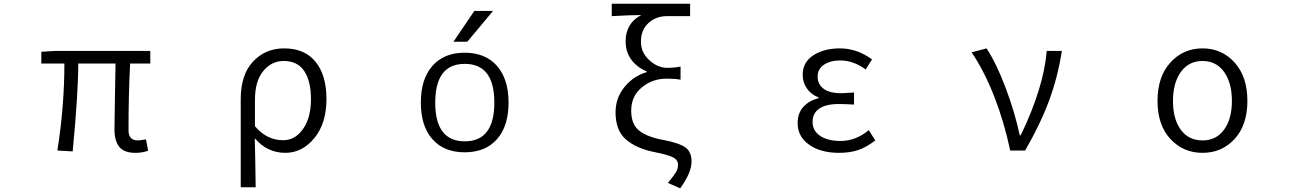

<svg xmlns="http://www.w3.org/2000/svg" viewBox="-20 -816 7040 1041"><path d="M712.9 12.7Q654.3 12.7 627.4 -19Q600.6 -50.8 600.6 -115.2Q600.6 -142.6 603 -274.9Q605.5 -407.2 606.4 -471.7H404.3Q404.3 -309.6 374 4.9L291 0Q329.1 -239.3 329.1 -471.7H204.1V-535.2L279.3 -540H794.9V-471.7H685.5Q676.8 -308.6 676.8 -109.4Q676.8 -54.7 727.5 -54.7Q739.3 -54.7 771.5 -60.5L783.2 1Q752.9 12.7 712.9 12.7Z M1285.2 199.2V-279.3Q1285.2 -411.1 1352.1 -482.4Q1418.9 -553.7 1520.5 -553.7Q1631.8 -553.7 1690.9 -481Q1750 -408.2 1750 -279.3Q1750 -146.5 1684.1 -66.9Q1618.2 12.7 1527.3 12.7Q1428.7 12.7 1361.3 -66.4Q1364.3 46.9 1366.2 199.2ZM1515.6 -55.7Q1580.1 -55.7 1623 -116.7Q1666 -177.7 1666 -278.3Q1666 -375 1629.9 -430.2Q1593.8 -485.4 1517.6 -485.4Q1452.1 -485.4 1407.2 -430.7Q1362.3 -376 1362.3 -274.4V-131.8Q1425.8 -55.7 1515.6 -55.7Z M2551.8 -756.8H2653.3L2513.7 -589.8H2438.5ZM2674.3 -61Q2611.3 9.8 2499.5 9.8Q2387.7 9.8 2324.7 -61Q2261.7 -131.8 2261.7 -259.8Q2261.7 -387.7 2324.7 -459Q2387.7 -530.3 2499.5 -530.3Q2611.3 -530.3 2674.3 -459Q2737.3 -387.7 2737.3 -259.8Q2737.3 -131.8 2674.3 -61ZM2339.8 -259.8Q2339.8 -49.8 2500 -49.8Q2660.2 -49.8 2660.2 -259.8Q2660.2 -469.7 2500 -469.7Q2339.8 -469.7 2339.8 -259.8Z M3668 205.1 3601.6 175.8Q3634.8 134.8 3645.5 116.7Q3656.2 98.6 3656.2 77.1Q3656.2 51.8 3629.9 37.6Q3603.5 23.4 3529.3 8.8Q3430.7 -10.7 3374 -59.6Q3317.4 -108.4 3317.4 -207Q3317.4 -285.2 3366.2 -344.7Q3415 -404.3 3486.3 -424.8V-428.7Q3433.6 -451.2 3402.8 -492.7Q3372.1 -534.2 3372.1 -591.8Q3372.1 -690.4 3457 -734.4Q3399.4 -734.4 3296.9 -728.5V-795.9H3721.7V-728.5H3595.7Q3537.1 -728.5 3496.1 -691.4Q3455.1 -654.3 3455.1 -589.8Q3455.1 -531.2 3500.5 -489.7Q3545.9 -448.2 3598.6 -448.2Q3635.7 -448.2 3669.9 -455.1V-383.8Q3641.6 -389.6 3593.8 -389.6Q3517.6 -389.6 3460 -342.3Q3402.3 -294.9 3402.3 -215.8Q3402.3 -139.6 3448.2 -105.5Q3494.1 -71.3 3580.1 -56.6Q3664.1 -40 3696.8 -16.1Q3729.5 7.8 3729.5 59.6Q3729.5 120.1 3668 205.1Z M4529.3 12.7Q4429.7 12.7 4367.2 -31.2Q4304.7 -75.2 4304.7 -148.4Q4304.7 -203.1 4336.4 -237.3Q4368.2 -271.5 4418 -283.2V-288.1Q4377 -303.7 4354.5 -336.9Q4332 -370.1 4332 -410.2Q4332 -478.5 4389.6 -516.1Q4447.3 -553.7 4534.2 -553.7Q4626 -553.7 4708 -494.1L4673.8 -439.5Q4606.4 -488.3 4536.1 -488.3Q4482.4 -488.3 4447.8 -465.3Q4413.1 -442.4 4413.1 -400.4Q4413.1 -359.4 4445.3 -335Q4477.5 -310.5 4543.9 -310.5Q4555.7 -310.5 4610.4 -314.5V-249Q4562.5 -252 4527.3 -252Q4458 -252 4421.9 -227.1Q4385.7 -202.1 4385.7 -155.3Q4385.7 -107.4 4426.3 -79.6Q4466.8 -51.8 4538.1 -51.8Q4620.1 -51.8 4690.4 -110.4L4725.6 -54.7Q4677.7 -17.6 4632.8 -2.4Q4587.9 12.7 4529.3 12.7Z M5538.1 0H5457Q5425.8 -150.4 5371.6 -290Q5317.4 -429.7 5248 -532.2L5329.1 -553.7Q5384.8 -467.8 5434.1 -335.4Q5483.4 -203.1 5508.8 -83H5514.6Q5638.7 -340.8 5655.3 -540H5737.3Q5715.8 -400.4 5668.5 -272Q5621.1 -143.6 5538.1 0Z M6255.9 -268.6Q6255.9 -400.4 6325.7 -477.1Q6395.5 -553.7 6500 -553.7Q6604.5 -553.7 6673.8 -477.1Q6743.2 -400.4 6743.2 -268.6Q6743.2 -137.7 6673.8 -62.5Q6604.5 12.7 6500 12.7Q6395.5 12.7 6325.7 -62.5Q6255.9 -137.7 6255.9 -268.6ZM6500 -54.7Q6574.2 -54.7 6616.7 -112.8Q6659.2 -170.9 6659.2 -268.6Q6659.2 -367.2 6616.7 -426.3Q6574.2 -485.4 6500 -485.4Q6425.8 -485.4 6382.8 -426.3Q6339.8 -367.2 6339.8 -268.6Q6339.8 -169.9 6382.3 -112.3Q6424.8 -54.7 6500 -54.7Z"/></svg>

Font: Gen Shin Gothic Monospace Normal
Style: Regular
Weight: 350
Designer: [Source Han Sans]
Ryoko NISHIZUKA  (kana & ideographs); Paul D. Hunt (Latin, Greek & Cyrillic); Wenlong ZHANG  (bopomofo
Version: Version 1.002.20150607